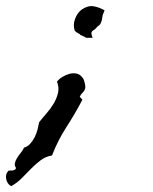

<svg xmlns="http://www.w3.org/2000/svg" viewBox="-170 -351 510 642"><path d="M175.8 -306.6Q172.9 -300.8 172.4 -294.9Q171.9 -289.1 170.4 -283.2Q168.9 -277.3 166 -272Q163.1 -266.6 155.3 -261.7Q149.4 -253.9 145 -251.5Q140.6 -249 138.2 -246.6Q135.7 -244.1 135.7 -239.7Q135.7 -235.4 139.6 -224.6H116.2L117.2 -225.6L96.7 -235.4L97.7 -236.3Q92.8 -239.3 88.9 -241.2Q85 -243.2 80.1 -248Q73.2 -267.6 81.1 -288.1Q88.9 -308.6 103.5 -319.3Q124 -333 142.6 -330.1Q161.1 -327.1 179.7 -316.4ZM114.3 -69.3Q116.2 -60.5 114.7 -55.2Q113.3 -49.8 110.4 -45.9Q107.4 -42 103.5 -38.1Q99.6 -34.2 96.7 -27.3L105.5 -17.6Q81.1 29.3 52.2 73.7Q23.4 118.2 3.9 168.9Q-16.6 171.9 -33.7 184.6Q-50.8 197.3 -66.4 213.4Q-82 229.5 -98.1 245.6Q-114.3 261.7 -132.8 271.5Q-146.5 263.7 -149.4 247.1Q-152.3 230.5 -141.6 219.7Q-133.8 219.7 -126.5 218.8Q-119.1 217.8 -116.2 210.9Q-122.1 203.1 -120.1 194.3Q-118.2 185.5 -112.3 176.3Q-106.4 167 -99.6 158.7Q-92.8 150.4 -89.8 142.6Q-78.1 139.6 -69.3 129.9Q-60.5 120.1 -54.2 107.9Q-47.9 95.7 -44.4 82Q-41 68.4 -39.1 57.6Q-28.3 43.9 -14.6 28.3Q-1 12.7 9.3 -4.4Q19.5 -21.5 23.9 -40Q28.3 -58.6 20.5 -78.1Q27.3 -86.9 38.6 -93.8Q49.8 -100.6 62 -104Q74.2 -107.4 85.9 -105Q97.7 -102.5 105.5 -91.8Q110.4 -85.9 111.3 -81.1Q112.3 -76.2 114.3 -69.3Z"/></svg>

Font: Homemade Apple
Style: Regular
Weight: 400
Designer: Font Diner, Inc
Foundry: Font Diner, Inc
Version: Version 1.000